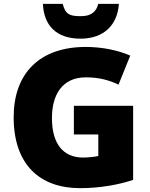

<svg xmlns="http://www.w3.org/2000/svg" viewBox="-20 -1061 780 998"><path d="M598 -1041H491C477 -989 442 -977 399 -977C344 -977 320 -985 306 -1041H203C208 -929 272 -860 399 -860C520 -860 591 -932 598 -1041ZM364 -511V-362H491V-250C474 -246 435 -242 412 -242C308 -242 250 -314 250 -447C250 -563 299 -659 427 -659C490 -659 545 -646 596 -621L657 -772C598 -798 515 -817 426 -817C182 -817 51 -676 51 -452C51 -202 190 -83 396 -83C500 -83 598 -101 672 -126V-511Z"/></svg>

Font: Noto Sans Telugu UI Black
Style: Regular
Weight: 900
Designer: Jelle Bosma - Monotype Design Team
Foundry: Monotype Imaging Inc.
Version: Version 2.005